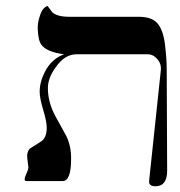

<svg xmlns="http://www.w3.org/2000/svg" viewBox="-20 -613 611 650"><path d="M545.9 -35.6Q545.9 17.6 506.3 17.6Q482.4 17.6 484.9 -1.5L524.4 -374.5Q526.9 -396 512.9 -412.6Q499 -429.2 480 -429.2H238.8Q199.2 -429.2 168.9 -385.7Q142.1 -349.1 142.1 -314.9Q142.1 -266.6 167.5 -219.7Q204.1 -152.3 204.6 -152.3Q221.2 -118.2 220.7 -74.7Q220.7 0 191.9 0H68.4Q63.5 0 63.5 -6.3Q63.5 -12.7 69.8 -26.1Q76.2 -39.6 76.2 -48.3Q76.2 -44.4 72.3 -78.6Q69.8 -95.2 80.1 -109.4Q97.7 -120.6 117.9 -133.3Q138.2 -146 138.2 -180.2Q138.2 -201.7 126.2 -241.2Q114.3 -280.8 114.3 -302.2Q114.3 -335.4 131.8 -369.6Q154.8 -414.1 196.8 -429.2Q138.2 -437 120.6 -460.9Q109.4 -475.1 107.9 -512.7Q106.4 -533.2 114.3 -557.1Q123 -587.4 141.1 -592.8Q148.9 -582.5 157.2 -571.3Q173.8 -556.2 214.4 -556.2H449.2Q493.7 -556.2 512.7 -534.4Q531.7 -512.7 538.1 -465.8Q544.4 -415 544.4 -378.4Z"/></svg>

Font: Accordance
Style: Italic
Weight: 400
Italic angle: -11°
Version: Version 1.2 (build January 31, 2020) Miklal Software Solutio